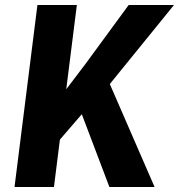

<svg xmlns="http://www.w3.org/2000/svg" viewBox="-20 -747 715 767"><path d="M197.5 -164 223 -362 321 -491 494 -727H675L407.5 -397.5L344.5 -334.5ZM38 0 129.5 -727H287L195.5 0ZM417 0 277.5 -368 397.5 -460 597.5 0Z"/></svg>

Font: Spline Sans Mono
Style: Italic
Weight: 400
Italic angle: -4°
Monospace: yes
Designer: Eben Sorkin, Mirko Velimirovic
Foundry: Sorkin Type
Version: Version 1.004